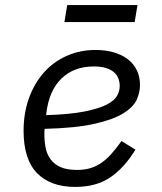

<svg xmlns="http://www.w3.org/2000/svg" viewBox="-20 -725 640 757"><path d="M277 12Q179 12 126 -42.5Q73 -97 73 -209Q73 -279 94 -337.5Q115 -396 152.5 -438.5Q190 -481 242.5 -504.5Q295 -528 357 -528Q395 -528 427 -519Q459 -510 482.5 -492.5Q506 -475 519 -449Q532 -423 532 -389Q532 -362 519.5 -333Q507 -304 467.5 -279Q428 -254 353.5 -237Q279 -220 156 -217Q155 -209 155 -202.5Q155 -196 155 -194Q155 -167 160 -142Q165 -117 179 -97.5Q193 -78 218 -66.5Q243 -55 284 -55Q312 -55 334.5 -61.5Q357 -68 377.5 -81.5Q398 -95 417.5 -116.5Q437 -138 459 -169L514 -135Q470 -63 414.5 -25.5Q359 12 277 12ZM350 -463Q272 -463 223 -416Q174 -369 163 -281L162 -271Q256 -274 313.5 -285.5Q371 -297 401.5 -313Q432 -329 442 -348Q452 -367 452 -386Q452 -402 446.5 -416Q441 -430 429 -440.5Q417 -451 397.5 -457Q378 -463 350 -463ZM245 -705H522L511 -638H234Z"/></svg>

Font: IBM Plex Mono
Style: Italic
Weight: 400
Italic angle: -9°
Monospace: yes
Designer: Mike Abbink, Paul van der Laan, Pieter van Rosmalen
Foundry: Bold Monday
Version: Version 2.3